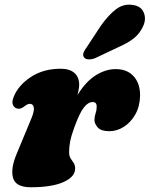

<svg xmlns="http://www.w3.org/2000/svg" viewBox="-20 -776 632 810"><path d="M53 -318Q41.5 -320 35 -332.5Q28.5 -345 38 -368Q57.5 -416.5 110.2 -451.2Q163 -486 236 -486Q274 -486 294 -468.2Q314 -450.5 314 -419Q314 -409.5 312 -398.5Q310 -387.5 307 -375.5Q342.5 -432.5 384.2 -458.5Q426 -484.5 468 -484.5Q516.5 -484.5 544 -454Q571.5 -423.5 571 -372.5Q570 -327 551 -293.5Q532 -260 502.8 -241.2Q473.5 -222.5 441.5 -222.5Q406.5 -222.5 392.5 -238.2Q378.5 -254 378.5 -269.5Q378.5 -284 383.2 -297.8Q388 -311.5 388 -326.5Q388 -345.5 371 -345.5Q351.5 -345.5 333.5 -322.2Q315.5 -299 293.5 -238.5Q280.5 -203 276 -179.5Q271.5 -156 271.5 -135Q271.5 -118 277.8 -108Q284 -98 290.5 -89Q297 -80 297 -65Q297 -30 248 -8Q199 14 110 14Q46 14 35 -25.8Q24 -65.5 51 -128.5L112 -275.5Q125.5 -307.5 122.5 -322.8Q119.5 -338 106 -338Q96.5 -338 84.5 -328.5Q67 -314 53 -318ZM405.5 -667.5Q436 -711 468.5 -736.2Q501 -761.5 540.5 -755Q575.5 -750 586.5 -723Q597.5 -696 584.5 -667Q571 -636 546 -615.5Q521 -595 476 -575.5L381 -530.5Q367 -525 353.5 -525.5Q340 -526 334.5 -534Q328 -543.5 332.8 -554.8Q337.5 -566 347 -578.5Z"/></svg>

Font: Fraunces 9pt S050 Black
Style: Italic
Weight: 900
Italic angle: -16°
Version: Version 1.000; ttfautohint (v1.8.3)